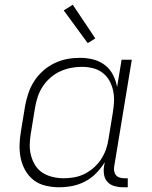

<svg xmlns="http://www.w3.org/2000/svg" viewBox="-20 -782 640 810"><path d="M229 8Q201 8 173 1.5Q145 -5 123.5 -21Q102 -37 88 -61Q74 -85 68 -112Q62 -139 62.5 -168Q63 -197 68 -226L86 -336Q91 -363 100 -389.5Q109 -416 124.5 -440Q140 -464 162 -483.5Q184 -503 210 -515.5Q236 -528 263 -533Q290 -538 318 -538Q347 -538 374 -531Q401 -524 422.5 -507.5Q444 -491 456.5 -466.5Q469 -442 474 -415L493 -530H536L462 -81Q460 -71 461.5 -61Q463 -51 469 -43.5Q475 -36 484.5 -33Q494 -30 504 -30H519V8H498Q480 8 462.5 3Q445 -2 433.5 -14.5Q422 -27 419 -45Q416 -63 419 -81L422 -98Q407 -73 386 -51.5Q365 -30 339 -16.5Q313 -3 285.5 2.5Q258 8 229 8Q229 8 229 8Q229 8 229 8ZM249 -30Q271 -30 293.5 -34Q316 -38 337 -48.5Q358 -59 376 -75Q394 -91 407 -111Q420 -131 427.5 -153Q435 -175 438 -197L456 -307Q460 -331 461 -354.5Q462 -378 457 -400.5Q452 -423 441 -442.5Q430 -462 412 -475.5Q394 -489 371.5 -494.5Q349 -500 325 -500Q302 -500 279 -495.5Q256 -491 234 -481Q212 -471 193 -454.5Q174 -438 160.5 -417.5Q147 -397 139.5 -374.5Q132 -352 128 -329L110 -219Q106 -195 105.5 -171.5Q105 -148 111 -125.5Q117 -103 129 -84Q141 -65 160 -53Q179 -41 202 -35.5Q225 -30 249 -30ZM350 -600 249 -738 287 -762 382 -620Z"/></svg>

Font: Iosevka Curly XLtEx
Style: Italic
Weight: 200
Width: 7
Italic angle: -9°
Monospace: yes
Designer: Belleve Invis
Foundry: Belleve Invis
Version: Version 11.1.0; ttfautohint (v1.8.3)